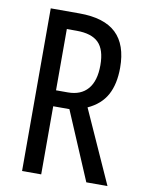

<svg xmlns="http://www.w3.org/2000/svg" viewBox="-82 -772 624 830"><g transform="rotate(10 230.5 -357.0)"><path d="M413 -513Q413 -441 387 -393.5Q361 -346 304 -320L448 0H355L228 -299H157V0H73V-714H199Q308 -714 360.5 -664Q413 -614 413 -513ZM157 -638V-369H209Q266 -369 296.5 -404.5Q327 -440 327 -509Q327 -577 296.5 -607.5Q266 -638 200 -638Z"/></g></svg>

Font: Noto Sans UI Cond
Style: Regular
Weight: 400
Width: 3
Designer: Monotype Design Team
Foundry: Monotype Imaging Inc.
Version: Version 1.001